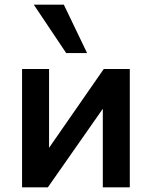

<svg xmlns="http://www.w3.org/2000/svg" viewBox="-20 -798 646 818"><path d="M74 0V-504H189V-148H175L422 -504H533V0H418V-356H433L184 0ZM262 -572 124 -778H252L351 -572Z"/></svg>

Font: Nunitoga
Style: Bold
Weight: 700
Designer: Vernon Adams
Foundry: Vernon Adams
Version: Version 1.0